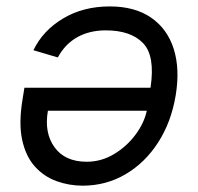

<svg xmlns="http://www.w3.org/2000/svg" viewBox="-20 -577 624 604"><path d="M325.3 -556.8Q403.8 -556.8 454.9 -521.8Q506 -486.9 526.3 -423.8Q546.5 -360.8 532.7 -277Q518.8 -193.2 477.6 -129.1Q436.4 -65 375 -28.9Q313.6 7.1 240.1 7.1Q197.4 7.1 158 -7.1Q118.6 -21.3 89.8 -53.1Q61.1 -84.9 49.7 -137.1Q38.4 -189.3 51.1 -265.6L56.8 -301.1H453.5Q468.7 -401.3 430 -441.4Q391.3 -481.5 312.5 -481.5Q262.1 -481.5 223.5 -460.2Q185 -438.9 161.9 -396.3L85.2 -419Q114.7 -480.8 178.3 -518.8Q241.8 -556.8 325.3 -556.8ZM441.8 -228.7H130.7Q118.6 -159.4 151.5 -113.8Q184.3 -68.2 252.8 -68.2Q298.7 -68.2 338.6 -92.2Q378.6 -116.1 406.1 -153.1Q433.6 -190 441.8 -228.7Z"/></svg>

Font: Inter UI
Style: Italic
Weight: 400
Italic angle: -9.39999°
Designer: Rasmus Andersson
Foundry: rsms
Version: 3.2;8d6f07862